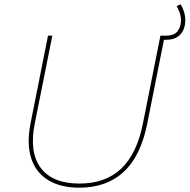

<svg xmlns="http://www.w3.org/2000/svg" viewBox="-20 -865 877 888"><path d="M347 3Q259 3 202 -32.5Q145 -68 124 -134Q103 -200 121 -293L202 -700H222L141 -295Q114 -161 168.5 -88.5Q223 -16 347 -16Q467 -16 540 -84.5Q613 -153 641 -294L722 -700H742L661 -293Q631 -143 552 -70Q473 3 347 3ZM737 -681V-700H747Q786 -700 801.5 -721Q817 -742 817 -770Q817 -790 811 -806.5Q805 -823 797 -837L815 -845Q825 -830 831 -810.5Q837 -791 837 -771Q837 -747 828 -726.5Q819 -706 799.5 -693.5Q780 -681 747 -681Z"/></svg>

Font: Montserrat Thin Thin
Style: Italic
Weight: 250
Italic angle: -11.3°
Version: Version 9.000